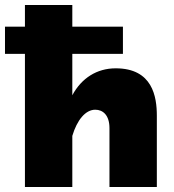

<svg xmlns="http://www.w3.org/2000/svg" viewBox="-50 -750 696 770"><path d="M389 0H579V-286C579 -362 562 -476 414 -476C339 -476 277 -437 240 -368V-534H443V-643H240V-730H50V-643H-30V-534H50V0H240V-205C259 -269 293 -310 332 -310C363 -310 389 -288 389 -236Z"/></svg>

Font: Raleway Black
Style: Regular
Weight: 900
Designer: Matt McInerney, Pablo Impallari, Rodrigo Fuenzalida
Foundry: Matt McInerney, Pablo Impallari, Rodrigo Fuenzalida
Version: Version 3.000g; ttfautohint (v1.5) -l 8 -r 28 -G 28 -x 14 -D